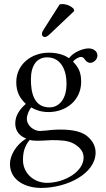

<svg xmlns="http://www.w3.org/2000/svg" viewBox="-20 -678 523 944"><path d="M273 -656 197.4 -537C189.3 -524.2 186 -520.2 186 -509C186 -502 193 -496 200 -496C207 -496 215 -500 230 -515L345 -624L342 -635C319 -657 293.4 -658 287 -658C282 -658 276 -657 273 -656ZM307 -266C307 -177 259 -150 224 -150C144 -150 132 -227 132 -288C132 -355 160 -396 212 -396C272 -396 307 -345 307 -266ZM126 10C136 13 152 14 164 14C194 14 221 11 234 11C282 11 314 13 342 28C379 49 391 72 391 97C391 166 297 221 211 221C147 221 93 174 93 109C93 77 98 43 126 10ZM423 -369C441 -369 459 -386 459 -405C459 -425 441 -440 415 -440C390 -440 344 -424 319 -392C308 -400 276 -419 220 -419C135 -419 60 -362 60 -274C60 -223 80 -193 107 -167C80 -144 55 -112 55 -71C55 -31 80 -7 109 3C58 34 29 87 29 128C29 211 109 246 182 246C311 246 450 175 450 72C450 41 436 14 408 -9C371 -40 304 -41 269 -41C252 -41 228 -39 205 -36C191 -35 181 -34 176 -34C148 -34 112 -59 112 -94C112 -113 122 -134 133 -150C156 -137 182 -127 219 -127C303 -127 379 -183 379 -276C379 -321 367 -346 339 -375C346 -385 366 -398 378 -398C385 -398 391 -395 397 -386C401 -378 413 -369 423 -369Z"/></svg>

Font: Libertinus Serif Display
Style: Regular
Weight: 400
Designer: Philipp H. Poll
Foundry: Khaled Hosny
Version: Version 6.1